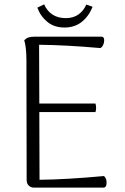

<svg xmlns="http://www.w3.org/2000/svg" viewBox="-20 -859 571 879"><path d="M468 -23Q468 0 453 0H136Q121 0 111.5 -9.5Q102 -19 102 -35L101 -582Q101 -642 91 -675Q100 -684 110.5 -687.5Q121 -691 138 -691H445Q457 -691 457 -674Q457 -663 452 -652.5Q447 -642 439 -639Q279 -653 159 -654L160 -385H417Q420 -376 420 -365Q420 -355 417 -346H160L161 -36Q282 -37 455 -53Q461 -50 464.5 -41.5Q468 -33 468 -23ZM275 -733Q228 -733 196.5 -759Q165 -785 151 -824L182 -839Q195 -809 220 -792.5Q245 -776 281 -776Q316 -776 339.5 -793Q363 -810 375 -838Q388 -833 404 -828Q387 -785 354.5 -759Q322 -733 275 -733Z"/></svg>

Font: Arima Madurai Light
Style: Regular
Weight: 300
Designer: Joana Correia and Natanael Gama
Foundry: NDISCOVER
Version: Version 1.020